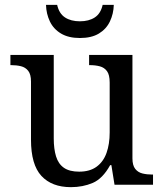

<svg xmlns="http://www.w3.org/2000/svg" viewBox="-20 -763 675 793"><path d="M273 10Q194 10 151 -36.5Q108 -83 108 -186V-426Q108 -456 96.5 -470.5Q85 -485 66.5 -489.5Q48 -494 26 -494H23V-536H202V-191Q202 -148 211.5 -117Q221 -86 244 -70Q267 -54 307 -54Q351 -54 379 -74.5Q407 -95 420 -131.5Q433 -168 433 -216V-422Q433 -454 422 -469Q411 -484 392.5 -489Q374 -494 351 -494H348V-536H527V-109Q527 -80 538.5 -65.5Q550 -51 568.5 -46.5Q587 -42 609 -42H612V0H453L440 -81H435Q404 -25 363 -7.5Q322 10 273 10ZM310 -606Q263 -606 232 -624.5Q201 -643 186 -674.5Q171 -706 170 -743H216Q224 -707 248.5 -691Q273 -675 310 -675Q347 -675 371.5 -691Q396 -707 404 -743H450Q449 -706 434 -674.5Q419 -643 388.5 -624.5Q358 -606 310 -606Z"/></svg>

Font: Noto Serif Thai
Style: Regular
Weight: 400
Designer: Monotype Design Team
Foundry: Monotype Imaging Inc.
Version: Version 2.001